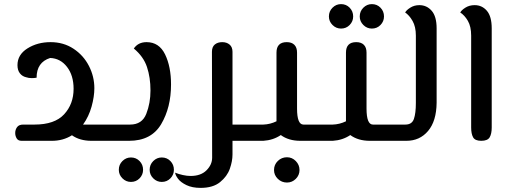

<svg xmlns="http://www.w3.org/2000/svg" viewBox="-20 -685 2462 934"><path d="M539 -79V0H425Q368 0 330 -27Q287 0 233 0H85Q68 0 61 -12Q54 -24 54 -38Q54 -54 63 -66.5Q72 -79 93 -79H148Q246 -79 292 -129Q338 -179 338 -253Q338 -318 306 -359.5Q274 -401 224 -403Q158 -382 158 -307Q146 -305 135 -305Q119 -305 108 -309Q89 -313 77 -328Q65 -343 65 -368Q65 -419 113.5 -449.5Q162 -480 226 -480Q289 -480 337.5 -448Q386 -416 412.5 -364.5Q439 -313 439 -256Q439 -215 425.5 -166.5Q412 -118 384 -79ZM253 -409 245 -408Z M539 -79H613Q671 -79 691.5 -131Q712 -183 712 -245Q712 -308 695 -359Q678 -410 631 -449Q652 -480 693 -480Q754 -480 783 -420.5Q812 -361 812 -274Q812 -162 764 -81Q716 0 608 0H539ZM558 141Q558 116 575.5 98.5Q593 81 617 81Q642 81 659 98.5Q676 116 676 141Q676 165 659 182.5Q642 200 617 200Q593 200 575.5 182.5Q558 165 558 141ZM708 141Q708 116 725.5 98.5Q743 81 767 81Q792 81 809 98.5Q826 116 826 141Q826 165 809 182.5Q792 200 767 200Q743 200 725.5 182.5Q708 165 708 141Z M1210 0H1111V67Q1111 99 1098 136Q1085 173 1050.5 201Q1016 229 956 229Q915 229 887 215.5Q859 202 846 184.5Q833 167 832 155Q849 162 869.5 166.5Q890 171 907 171Q957 171 984.5 143.5Q1012 116 1012 82L1011 -433Q1011 -457 1025 -468.5Q1039 -480 1061 -480Q1083 -480 1097 -468Q1111 -456 1111 -433V-79H1210Z M1548 -79V0H1441Q1384 0 1346 -28Q1309 -3 1261 0H1210V-79H1261Q1294 -80 1325 -95V-429Q1325 -480 1375 -480Q1399 -480 1412 -467Q1425 -454 1425 -429V-157Q1425 -79 1456 -79ZM1313 142Q1313 116 1331.5 98Q1350 80 1376 80Q1401 80 1419 98.5Q1437 117 1437 142Q1437 167 1419 185Q1401 203 1376 203Q1350 203 1331.5 185Q1313 167 1313 142Z M1886 -79V0H1779Q1722 0 1684 -28Q1647 -3 1599 0H1548V-79H1599Q1632 -80 1663 -95V-429Q1663 -480 1713 -480Q1737 -480 1750 -467Q1763 -454 1763 -429V-157Q1763 -79 1794 -79ZM1580 -605Q1580 -630 1597.5 -647.5Q1615 -665 1639 -665Q1664 -665 1681 -647.5Q1698 -630 1698 -605Q1698 -581 1681 -563.5Q1664 -546 1639 -546Q1615 -546 1597.5 -563.5Q1580 -581 1580 -605ZM1730 -605Q1730 -630 1747.5 -647.5Q1765 -665 1789 -665Q1814 -665 1831 -647.5Q1848 -630 1848 -605Q1848 -581 1831 -563.5Q1814 -546 1789 -546Q1765 -546 1747.5 -563.5Q1730 -581 1730 -605Z M1886 -79H1952Q1984 -79 1993.5 -106.5Q2003 -134 2003 -184V-512Q2003 -555 1987 -583Q1971 -611 1951 -624Q1956 -635 1975.5 -647.5Q1995 -660 2020 -660Q2056 -660 2080 -632.5Q2104 -605 2104 -547V-185Q2103 -96 2062.5 -48Q2022 0 1957 0H1886Z M2272 -65V-512Q2272 -556 2256 -583.5Q2240 -611 2219 -624Q2224 -635 2243.5 -647.5Q2263 -660 2289 -660Q2325 -660 2348.5 -632.5Q2372 -605 2372 -547V-65Q2372 -34 2362 -17Q2352 0 2321 0Q2291 0 2281.5 -17Q2272 -34 2272 -65Z"/></svg>

Font: El Messiri Medium
Style: Regular
Weight: 500
Designer: Mohamed Gaber
Foundry: Kief Type Foundry
Version: Version 2.007